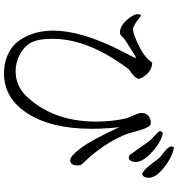

<svg xmlns="http://www.w3.org/2000/svg" viewBox="15 -841 890 960"><g transform="rotate(90 460.0 -361.0)"><path d="M717 -786Q764 -778 816.5 -737Q869 -696 869 -659Q869 -634 851 -626Q831 -632 801 -672Q771 -712 766 -716Q766 -716 739 -737.5Q712 -759 712 -773Q712 -780 717 -786ZM644 -730Q685 -725 737.5 -678.5Q790 -632 790 -595Q790 -576 780.5 -565.5Q771 -555 755 -564L693 -652Q684 -665 674 -675L640 -707Q634 -717 635 -719Q636 -721 644 -730ZM126 -581Q148 -581 208 -610Q268 -639 293 -677Q318 -677 340 -660Q362 -643 374 -613Q374 -601 363.5 -590Q353 -579 339.5 -569.5Q326 -560 324 -557Q174 -357 174 -179Q174 -105 194.5 -69Q215 -33 259 -12Q297 6 335 6Q405 6 455 -42Q586 -174 588 -391Q588 -482 571 -549L547 -609Q545 -617 545 -624Q545 -648 560.5 -659Q576 -670 591 -670Q598 -670 605 -668Q623 -654 642 -576Q650 -541 680.5 -485Q711 -429 756 -375L801 -325Q807 -320 807 -305Q807 -267 781 -267Q761 -267 722 -318Q680 -373 616 -513Q624 -440 624 -375Q624 -174 548 -55Q472 64 347 64Q298 64 259 47.5Q220 31 197 5.5Q174 -20 159 -54Q144 -88 138.5 -119.5Q133 -151 133 -182Q133 -315 224 -502L272 -595L261 -593L179 -541Q165 -530 154 -518Q148 -516 141 -516Q111 -516 81 -549Q51 -582 51 -606Q51 -618 58 -621Q61 -620 74.5 -609Q88 -598 102.5 -589.5Q117 -581 126 -581Z"/></g></svg>

Font: cwTeXMing
Style: Medium
Weight: 500
Version: Version 1.17